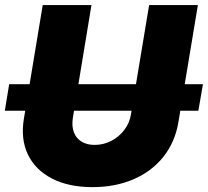

<svg xmlns="http://www.w3.org/2000/svg" viewBox="-21 -748 842 777"><path d="M800.3 -407.2 781.7 -299.8H-1.5L16.1 -407.2ZM353.5 9.3Q256.8 9.3 189.5 -25.4Q122.1 -60.1 92 -122.6Q62 -185.1 75.7 -267.6L151.9 -727.5H349.1L273.9 -271.5Q268.6 -237.8 277.8 -213.1Q287.1 -188.5 308.8 -175Q330.6 -161.6 361.8 -161.6Q398.4 -161.6 429.9 -178.2Q461.4 -194.8 482.4 -222.7Q503.4 -250.5 508.8 -284.2L582.5 -727.5H779.8L701.2 -254.9Q687.5 -172.4 639.9 -113Q592.3 -53.7 518.6 -22.2Q444.8 9.3 353.5 9.3Z"/></svg>

Font: Inter 16pt Black
Style: Italic
Weight: 900
Italic angle: -9.3988°
Version: Version 4.001;git-66647c0bb